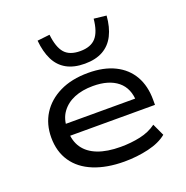

<svg xmlns="http://www.w3.org/2000/svg" viewBox="-137 -894 999 1030"><g transform="rotate(-20 363.0 -379.5)"><path d="M401 9Q301 9 227 -21Q153 -51 114 -108.5Q75 -166 75 -246Q75 -322 111.5 -380Q148 -438 216 -471.5Q284 -505 379 -505Q468 -505 530.5 -474Q593 -443 625.5 -386Q658 -329 658 -250V-221H147V-289H596L571 -267Q570 -348 519.5 -389Q469 -430 379 -430Q318 -430 272 -411Q226 -392 199 -354.5Q172 -317 172 -262V-250Q172 -192 199 -152.5Q226 -113 279 -92.5Q332 -72 409 -72Q468 -72 521 -83.5Q574 -95 613 -124L645 -55Q605 -22 539 -6.5Q473 9 401 9ZM381 -557Q319 -557 277 -580.5Q235 -604 212.5 -649.5Q190 -695 184 -760L255 -768Q263 -695 291.5 -662Q320 -629 381 -629Q441 -629 470.5 -662Q500 -695 507 -768L578 -760Q573 -695 550 -649.5Q527 -604 485 -580.5Q443 -557 381 -557Z"/></g></svg>

Font: Nunito Sans 7pt Expanded
Style: Regular
Weight: 400
Width: 7
Designer: Vernon Adams
Foundry: Vernon Adams
Version: Version 3.101;gftools[0.9.27]